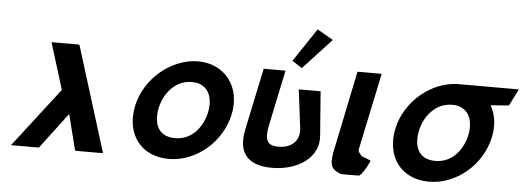

<svg xmlns="http://www.w3.org/2000/svg" viewBox="-60 -1216 3829 1399"><g transform="rotate(5 1854.5 -517.0)"><path d="M527.5 0 460.8 -263 262.5 0H58.5L392.5 -433L287 -773H491L731.5 0Z M934.3 -363.9C891.3 -159.1 1004.1 -0.1 1211.5 -0.1C1412.9 -0.1 1597.6 -159.1 1640.7 -363.9C1683.8 -568.8 1558.9 -726.9 1364.3 -726.9C1171.3 -726.9 977.4 -568.8 934.3 -363.9ZM1106.9 -363.9C1128.9 -468.5 1208.7 -573 1331.9 -573C1456 -573 1490.1 -468.5 1468.1 -363.9C1446.2 -259.4 1371.5 -154.8 1244 -154.8C1113.1 -154.8 1084.9 -259.4 1106.9 -363.9Z M2047.6 -791 2120.4 -744 2327.4 -967.9 2211.2 -1035.1ZM2271.6 -587.5H2111.8L2146.4 -309.5C2160 -200.5 2078.9 -158.2 2000.7 -158.2C1922.5 -158.2 1894 -192.2 1918.6 -309.5L2003.9 -715H1844.1L1749 -262.8C1712.5 -89.4 1789.2 -1 1967.7 -1C2146.2 -1 2309 -98.6 2296.4 -262.8Z M2526.8 -753H2703.8L2585.7 -191C2582.1 -173 2595.7 -161.8 2608.9 -145C2616.1 -135.7 2672.4 -124 2678.3 -113C2678.3 -113 2637.8 -21.3 2604.6 0C2520.5 0 2480.6 4.3 2463.1 -3C2401 -28.9 2386.6 -57.6 2402.1 -148L2401.6 -148L2405.5 -166.5C2407.5 -176.7 2409.8 -187.5 2412.3 -199L2412.6 -200Z M3010.5 -363.9C3032.4 -468.4 3112.1 -572.8 3235.1 -573L3235.1 -573L3235.4 -573H3235.5C3359.6 -573 3393.7 -468.5 3371.7 -363.9C3349.8 -259.4 3275.1 -154.8 3147.6 -154.8C3016.7 -154.8 2988.5 -259.4 3010.5 -363.9ZM3267.5 -727 3267.4 -726.9C3074.6 -726.6 2881 -568.6 2837.9 -363.9C2794.9 -159.1 2907.6 -0.1 3115 -0.1C3316.5 -0.1 3501.2 -159.1 3544.3 -363.9C3562.9 -452.3 3550.2 -531.9 3514.2 -594L3647.6 -604L3709.5 -727Z"/></g></svg>

Font: Hussar
Style: BdOblTwo
Weight: 700
Foundry: Cannot Into Space Fonts
Version: Version 2.00